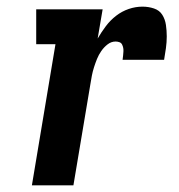

<svg xmlns="http://www.w3.org/2000/svg" viewBox="-20 -558 540 578"><path d="M76 0 147 -425H89V-530H289L274 -442Q285 -461 298.5 -479Q312 -497 329.5 -510.5Q347 -524 367.5 -531Q388 -538 409 -538Q427 -538 443.5 -532.5Q460 -527 468.5 -513.5Q477 -500 479.5 -483Q482 -466 482 -448.5Q482 -431 479.5 -413Q477 -395 474 -378H349Q350 -384 350.5 -390Q351 -396 351.5 -402Q352 -408 351 -413.5Q350 -419 347.5 -424Q345 -429 339.5 -431Q334 -433 328 -433Q315 -433 304 -424.5Q293 -416 285 -404.5Q277 -393 272 -380.5Q267 -368 263 -355.5Q259 -343 256.5 -330Q254 -317 252 -304L201 0Z"/></svg>

Font: Iosevka Slab Extrabold
Style: Italic
Weight: 800
Italic angle: -9°
Monospace: yes
Designer: Belleve Invis
Foundry: Belleve Invis
Version: Version 11.1.0; ttfautohint (v1.8.3)